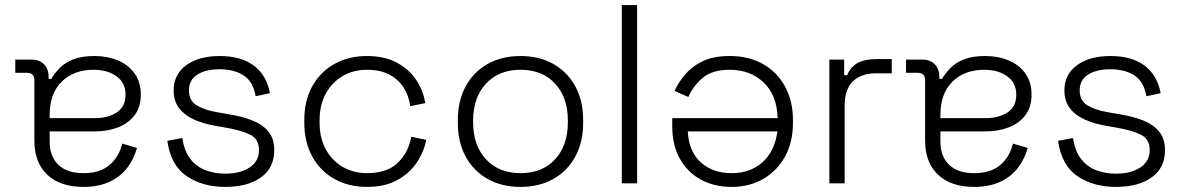

<svg xmlns="http://www.w3.org/2000/svg" viewBox="-20 -720 4649 754"><path d="M533 -349Q533 -300 509 -268Q485 -236 444 -220Q403 -204 353 -204H175V-165Q175 -106 209 -73Q243 -40 308 -40Q372 -40 409.5 -71.5Q447 -103 460 -156L518 -139Q506 -96 480 -61.5Q454 -27 411 -6.5Q368 14 308 14Q216 14 165.5 -34Q115 -82 115 -168V-404Q115 -434 87 -434H40V-486H104Q135 -486 153 -467.5Q171 -449 171 -417V-410H181Q194 -432 214.5 -453Q235 -474 268 -487Q301 -500 351 -500Q402 -500 443.5 -482.5Q485 -465 509 -431Q533 -397 533 -349ZM175 -268V-256H352Q404 -256 438.5 -278.5Q473 -301 473 -348Q473 -395 437.5 -420.5Q402 -446 347 -446Q270 -446 222.5 -399.5Q175 -353 175 -268Z M637 -167 696 -178Q704 -125 728.5 -94.5Q753 -64 788.5 -51Q824 -38 864 -38Q924 -38 960.5 -62.5Q997 -87 997 -130Q997 -174 962.5 -191Q928 -208 871 -218L825 -226Q779 -234 742 -250.5Q705 -267 683.5 -295Q662 -323 662 -365Q662 -428 711.5 -464Q761 -500 843 -500Q926 -500 976.5 -462.5Q1027 -425 1040 -354L984 -342Q974 -400 936.5 -424Q899 -448 843 -448Q788 -448 755 -427Q722 -406 722 -365Q722 -325 752 -306.5Q782 -288 834 -279L880 -271Q930 -263 970 -247.5Q1010 -232 1033.5 -204Q1057 -176 1057 -130Q1057 -61 1005 -23.5Q953 14 864 14Q776 14 713.5 -28Q651 -70 637 -167Z M1175 -238V-248Q1175 -326 1207 -382.5Q1239 -439 1294.5 -469.5Q1350 -500 1421 -500Q1491 -500 1539.5 -473.5Q1588 -447 1615.5 -404.5Q1643 -362 1650 -315L1591 -303Q1586 -342 1566 -374.5Q1546 -407 1510 -426.5Q1474 -446 1421 -446Q1368 -446 1326 -421.5Q1284 -397 1259.5 -352.5Q1235 -308 1235 -247V-239Q1235 -178 1259.5 -133.5Q1284 -89 1326 -64.5Q1368 -40 1421 -40Q1501 -40 1543 -81.5Q1585 -123 1595 -183L1654 -171Q1645 -124 1616.5 -81.5Q1588 -39 1539.5 -12.5Q1491 14 1421 14Q1350 14 1294.5 -16.5Q1239 -47 1207 -104Q1175 -161 1175 -238Z M1778 -237V-249Q1778 -324 1808.5 -380.5Q1839 -437 1894.5 -468.5Q1950 -500 2024 -500Q2098 -500 2153.5 -468.5Q2209 -437 2239.5 -380.5Q2270 -324 2270 -249V-237Q2270 -162 2239.5 -105.5Q2209 -49 2153.5 -17.5Q2098 14 2024 14Q1950 14 1894.5 -17.5Q1839 -49 1808.5 -105.5Q1778 -162 1778 -237ZM2210 -239V-247Q2210 -337 2160 -391.5Q2110 -446 2024 -446Q1939 -446 1888.5 -391.5Q1838 -337 1838 -247V-239Q1838 -149 1888.5 -94.5Q1939 -40 2024 -40Q2110 -40 2160 -94.5Q2210 -149 2210 -239Z M2422 0V-700H2482V0Z M3094 -249V-237Q3094 -162 3063 -105.5Q3032 -49 2977.5 -17.5Q2923 14 2853 14Q2785 14 2732.5 -14.5Q2680 -43 2650 -96.5Q2620 -150 2620 -224V-256H3034Q3031 -347 2978.5 -396.5Q2926 -446 2846 -446Q2778 -446 2740.5 -415Q2703 -384 2683 -339L2629 -363Q2644 -396 2670.5 -427.5Q2697 -459 2739 -479.5Q2781 -500 2846 -500Q2921 -500 2976.5 -468.5Q3032 -437 3063 -380Q3094 -323 3094 -249ZM2681 -204Q2685 -125 2732 -82.5Q2779 -40 2853 -40Q2926 -40 2974 -82.5Q3022 -125 3033 -204Z M3237 0V-486H3295V-425H3307Q3321 -458 3348.5 -473Q3376 -488 3425 -488H3482V-432H3418Q3363 -432 3330 -401Q3297 -370 3297 -304V0Z M4031 -349Q4031 -300 4007 -268Q3983 -236 3942 -220Q3901 -204 3851 -204H3673V-165Q3673 -106 3707 -73Q3741 -40 3806 -40Q3870 -40 3907.5 -71.5Q3945 -103 3958 -156L4016 -139Q4004 -96 3978 -61.5Q3952 -27 3909 -6.5Q3866 14 3806 14Q3714 14 3663.5 -34Q3613 -82 3613 -168V-404Q3613 -434 3585 -434H3538V-486H3602Q3633 -486 3651 -467.5Q3669 -449 3669 -417V-410H3679Q3692 -432 3712.5 -453Q3733 -474 3766 -487Q3799 -500 3849 -500Q3900 -500 3941.5 -482.5Q3983 -465 4007 -431Q4031 -397 4031 -349ZM3673 -268V-256H3850Q3902 -256 3936.5 -278.5Q3971 -301 3971 -348Q3971 -395 3935.5 -420.5Q3900 -446 3845 -446Q3768 -446 3720.5 -399.5Q3673 -353 3673 -268Z M4135 -167 4194 -178Q4202 -125 4226.5 -94.5Q4251 -64 4286.5 -51Q4322 -38 4362 -38Q4422 -38 4458.5 -62.5Q4495 -87 4495 -130Q4495 -174 4460.5 -191Q4426 -208 4369 -218L4323 -226Q4277 -234 4240 -250.5Q4203 -267 4181.5 -295Q4160 -323 4160 -365Q4160 -428 4209.5 -464Q4259 -500 4341 -500Q4424 -500 4474.5 -462.5Q4525 -425 4538 -354L4482 -342Q4472 -400 4434.5 -424Q4397 -448 4341 -448Q4286 -448 4253 -427Q4220 -406 4220 -365Q4220 -325 4250 -306.5Q4280 -288 4332 -279L4378 -271Q4428 -263 4468 -247.5Q4508 -232 4531.5 -204Q4555 -176 4555 -130Q4555 -61 4503 -23.5Q4451 14 4362 14Q4274 14 4211.5 -28Q4149 -70 4135 -167Z"/></svg>

Font: Space 7353
Style: Regular
Weight: 400
Designer: Christine Claussen + Ruben Lyon  (Space 7353)
Version: Version 1.000;FEAKit 1.0